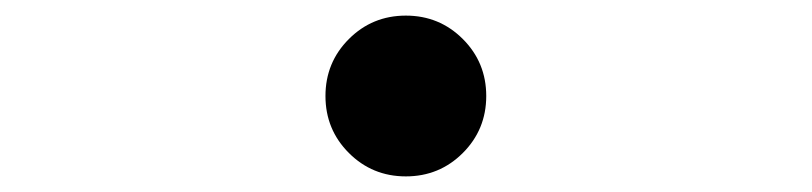

<svg xmlns="http://www.w3.org/2000/svg" viewBox="-20 -503 1040 246"><path d="M427 -453Q457 -483 500 -483Q543 -483 573 -453Q603 -423 603 -380Q603 -337 573 -307Q543 -277 500 -277Q457 -277 427 -307Q397 -337 397 -380Q397 -423 427 -453Z"/></svg>

Font: Swei Half Moon CJK TC
Style: DemiLight
Weight: 350
Version: Version 2.125